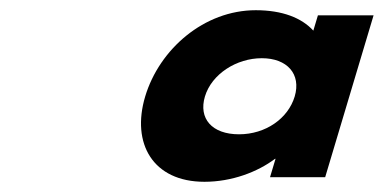

<svg xmlns="http://www.w3.org/2000/svg" viewBox="-20 -860 752 376"><path d="M264.3 -671C236.8 -579 279.4 -504 380.4 -504C433.6 -504 484.1 -523 518.6 -549H519.6L508.8 -513H616.8L711.6 -830H602.6L593.6 -800C570.8 -825 532.9 -840 480.9 -840C379.9 -840 292.2 -764 264.3 -671ZM381.3 -671C394.5 -715 443.1 -746 492.7 -746C542.3 -746 570.2 -715 557.1 -671C544.2 -628 500.2 -597 448.1 -597C394.9 -597 368.5 -628 381.3 -671Z"/></svg>

Font: Hussar
Style: BdSuprExtOblThree
Weight: 700
Foundry: Cannot Into Space Fonts
Version: Version 2.00